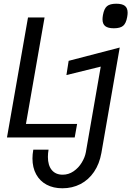

<svg xmlns="http://www.w3.org/2000/svg" viewBox="-20 -819 706 1032"><path d="M130.5 -725H219.5L119.5 -153H394.5L381.5 -80H17.5ZM237.5 24.5Q237.5 69.5 258.2 94.8Q279 120 317 120Q348.5 120 375.2 101.8Q402 83.5 419.2 55.2Q436.5 27 441.5 -1L521.5 -461L337 -415.5L349 -492L623.5 -563.5L525 3Q514.5 62 485.2 105Q456 148 412.2 170.5Q368.5 193 315.5 193Q267 193 230.8 173.8Q194.5 154.5 174.5 118.2Q154.5 82 154.5 32.5Q154.5 10.5 159 -14.5H241Q237.5 5 237.5 24.5ZM531 -715.5Q531 -725 533.5 -739Q539.5 -772.5 555.2 -785.8Q571 -799 605 -799Q636.5 -799 651.2 -787.5Q666 -776 666 -750.5Q666 -741 663.5 -727Q657.5 -693.5 641.8 -680.2Q626 -667 592 -667Q560.5 -667 545.8 -678.5Q531 -690 531 -715.5Z"/></svg>

Font: JuliaMono Italic
Style: Regular
Weight: 400
Italic angle: -9°
Monospace: yes
Designer: cormullion
Foundry: corm
Version: Version 0.049; ttfautohint (v1.8.4)